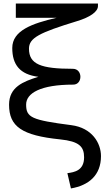

<svg xmlns="http://www.w3.org/2000/svg" viewBox="-20 -782 600 1080"><path d="M49 -512C49 -418 92 -363 196 -350C109 -323 31 -292 31 -193C31 -70 103 -20 318 2C426 13 453 43 453 103C453 177 399 187 359 192L379 278C478 261 548 205 548 96C548 23 498 -63 381 -78C157 -107 127 -121 127 -194C127 -258 208 -306 392 -306C446 -306 446 -395 390 -395C211 -395 143 -420 143 -508C143 -569 201 -598 413 -663C486 -685 531 -716 531 -748V-762H69V-682H299C160 -650 49 -610 49 -512Z"/></svg>

Font: Hibana SubMedium
Style: Regular
Weight: 500
Width: 6
Designer: pygmalion
Foundry: ybstudio
Version: Version 0.930;hotconv 1.0.109;makeotfexe 2.5.65596